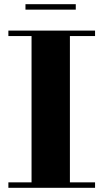

<svg xmlns="http://www.w3.org/2000/svg" viewBox="-20 -896 494 916"><path d="M20 0V-26H130.5V-724H20V-750H433.5V-724H313.5V-26H433.5V0ZM101.5 -850V-876H341.5V-850Z"/></svg>

Font: Bodoni Moda 9pt ExtraBold
Style: Regular
Weight: 800
Designer: Owen Earl
Foundry: indestructible type
Version: Version 2.005